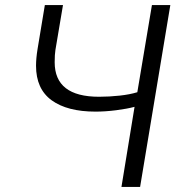

<svg xmlns="http://www.w3.org/2000/svg" viewBox="-20 -742 704 762"><path d="M359 -299Q247 -299 185 -344Q123 -389 123 -481Q123 -510 129 -547L158 -722H230L200 -544Q197 -526 197 -495Q197 -358 373 -358Q414 -358 455 -362.5Q496 -367 525 -376L583 -722H656L536 0H462L514 -318Q484 -310 441 -304.5Q398 -299 359 -299Z"/></svg>

Font: Nebula Sans Book
Style: Regular
Weight: 400
Italic angle: -9°
Designer: Paul D. Hunt for Adobe (as Source Sans)
Foundry: Nebula Entertainment & Broadcasting LLC
Version: Version 1.010